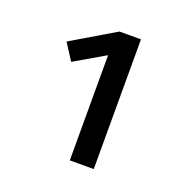

<svg xmlns="http://www.w3.org/2000/svg" viewBox="-85 -820 570 580"><g transform="rotate(20 200.0 -530.5)"><path d="M274 -739H205L65 -656L99 -603L197 -660V-322H274Z"/></g></svg>

Font: FiraGO Unicode
Style: Regular
Weight: 400
Designer: bBox Type
Foundry: bBox Type GmbH
Version: Version 1.001;PS 001.001;hotconv 1.0.88;makeotf.lib2.5.64775